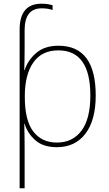

<svg xmlns="http://www.w3.org/2000/svg" viewBox="-20 -785 590 1037"><path d="M295 -513Q468 -513 468 -269Q468 -143 420 -79Q372 -15 287 -15Q206 -15 160 -74.5Q114 -134 114 -262V-265Q114 -382 160 -447.5Q206 -513 295 -513ZM204 -765Q86 -765 86 -625V232H113V15Q113 -16 112.5 -49Q112 -82 111 -116H113Q129 -64 171.5 -27Q214 10 287 10Q386 10 441.5 -63Q497 -136 497 -269Q497 -538 296 -538Q220 -538 174.5 -498Q129 -458 113 -406H111Q112 -431 112.5 -466Q113 -501 113 -525V-622Q113 -740 205 -740Q239 -740 264 -731V-757Q254 -760 239 -762.5Q224 -765 204 -765Z"/></svg>

Font: Noto Sans Display Thin
Style: Regular
Weight: 250
Designer: Monotype Design Team
Foundry: Monotype Imaging Inc.
Version: Version 1.900